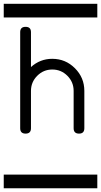

<svg xmlns="http://www.w3.org/2000/svg" viewBox="-20 -714 540 1026"><path d="M0 -620.8V-693.8H500V-620.8ZM0 219.2H500V292.2H0ZM430.7 -28.6Q430.7 0 402.3 0Q373.5 0 373.5 -28.6V-228.3Q373.5 -275.4 340.1 -309Q306.6 -342.5 259.5 -342.5Q212.4 -342.5 179 -309Q145.5 -275.4 145.5 -228.3V-28.6Q145.5 0 116.7 0Q87.9 0 87.9 -28.6V-542.2Q87.9 -570.6 116.7 -570.6Q145.5 -570.6 145.5 -542.2V-355.7Q194.3 -399.7 259.3 -399.7Q330.1 -399.7 380.4 -349.4Q430.7 -299.1 430.7 -228.3Z"/></svg>

Font: EnergyBar
Style: Regular
Weight: 400
Italic angle: -10°
Version: 1.0 2000-03-28